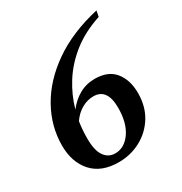

<svg xmlns="http://www.w3.org/2000/svg" viewBox="-161 -788 865 915"><g transform="rotate(-30 271.5 -330.0)"><path d="M231 10Q136 10 85.5 -46Q35 -102 35 -194Q35 -300 89 -396Q143 -492 246.5 -564Q350 -636 499 -670L493 -638Q402 -608 338.5 -557.5Q275 -507 235 -443.5Q195 -380 176 -311Q205 -349 243.5 -370.5Q282 -392 328 -392Q402 -392 438 -347Q474 -302 474 -231Q474 -157 440.5 -103Q407 -49 351.5 -19.5Q296 10 231 10ZM156 -164Q156 -97 178 -66Q200 -35 237 -35Q288 -35 322.5 -84.5Q357 -134 357 -217Q357 -323 281 -323Q248 -323 217 -305.5Q186 -288 163 -255Q156 -210 156 -164Z"/></g></svg>

Font: Spectral SC SemiBold
Style: Italic
Weight: 600
Italic angle: -10°
Designer: Jean-Baptiste Levee
Foundry: Production Type
Version: Version 2.001